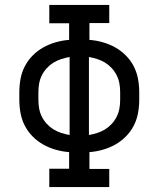

<svg xmlns="http://www.w3.org/2000/svg" viewBox="-20 -755 640 775"><path d="M421 0H179V-74H259V-141Q232 -143 205.5 -150.5Q179 -158 155.5 -171Q132 -184 112.5 -203.5Q93 -223 80.5 -247Q68 -271 63 -298Q58 -325 58 -352V-383Q58 -410 63 -437Q68 -464 80.5 -488Q93 -512 112.5 -531.5Q132 -551 155.5 -564Q179 -577 205.5 -584.5Q232 -592 259 -594V-661H179V-735H421V-662H341V-594Q368 -592 394.5 -584.5Q421 -577 444.5 -564Q468 -551 487.5 -531.5Q507 -512 519.5 -488Q532 -464 537 -437Q542 -410 542 -383V-352Q542 -325 537 -298Q532 -271 519.5 -247Q507 -223 487.5 -203.5Q468 -184 444.5 -171Q421 -158 394.5 -150.5Q368 -143 341 -141V-73H421ZM261 -210V-525Q244 -522 227 -516.5Q210 -511 195.5 -502Q181 -493 169 -480Q157 -467 149 -451Q141 -435 138 -418Q135 -401 135 -383V-352Q135 -334 138 -317Q141 -300 149 -284Q157 -268 169 -255Q181 -242 195.5 -233Q210 -224 227 -218.5Q244 -213 261 -210ZM339 -210Q356 -213 373 -218.5Q390 -224 404.5 -233Q419 -242 431 -255Q443 -268 451 -284Q459 -300 462 -317Q465 -334 465 -352V-383Q465 -401 462 -418Q459 -435 451 -451Q443 -467 431 -480Q419 -493 404.5 -502Q390 -511 373 -516.5Q356 -522 339 -525Z"/></svg>

Font: Iosevka HT Extended
Style: Regular
Weight: 400
Width: 7
Monospace: yes
Designer: Belleve Invis
Foundry: Belleve Invis
Version: Version 32.3.0; ttfautohint (v1.8.4)